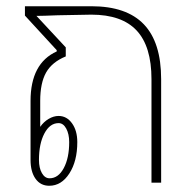

<svg xmlns="http://www.w3.org/2000/svg" viewBox="-20 -586 622 616"><path d="M497 -332V0H466V-332Q466 -437 418.5 -488Q371 -539 273 -539L165 -537Q117 -535 97 -535L191 -434V-405Q147 -387 128 -353.5Q109 -320 109 -262V-179Q120 -195 136 -204.5Q152 -214 168 -214Q194 -214 211 -190.5Q228 -167 228 -130Q228 -69 202.5 -29.5Q177 10 138 10Q110 10 94 -12.5Q78 -35 78 -73V-262Q78 -383 162 -421V-425L60 -536V-566H273Q386 -566 441.5 -508Q497 -450 497 -332ZM105 -73Q105 -47 114.5 -30.5Q124 -14 139 -14Q167 -14 184.5 -46.5Q202 -79 202 -130Q202 -156 192.5 -173.5Q183 -191 168 -191Q140 -191 122.5 -158Q105 -125 105 -73Z"/></svg>

Font: KoHo ExtraLight
Style: Regular
Weight: 275
Version: Version 1.000; ttfautohint (v1.6)